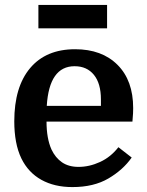

<svg xmlns="http://www.w3.org/2000/svg" viewBox="-20 -750 596 780"><path d="M518 -256H169Q169 -188 189 -143Q205 -109 232 -90.5Q259 -72 299 -72Q343 -72 386.5 -92Q430 -112 461 -152L515 -110Q480 -60 420.5 -25Q361 10 274 10Q201 10 148 -19.5Q95 -49 67 -106Q52 -137 45 -175Q38 -213 38 -257Q38 -397 102.5 -473.5Q167 -550 285 -550Q394 -550 457.5 -486.5Q521 -423 521 -311Q521 -300 520.5 -289.5Q520 -279 518 -256ZM283 -481Q180 -481 170 -320H390V-346Q390 -411 361.5 -446Q333 -481 283 -481ZM136 -635V-730H415V-635Z"/></svg>

Font: Domine
Style: Bold
Weight: 700
Designer: Pablo Impallari, Rodrigo Fuenzalida, Brenda Gallo
Foundry: Pablo Impallari, Rodrigo Fuenzalida, Brenda Gallo
Version: Version 2.000